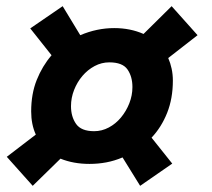

<svg xmlns="http://www.w3.org/2000/svg" viewBox="-20 -589 687 622"><path d="M620 -475 525 -401Q532 -385 536 -366.5Q540 -348 540 -328Q540 -270 521.5 -223.5Q503 -177 471 -143L538 -59L434 13L377 -79Q351 -68 324.5 -63Q298 -58 270 -58Q218 -58 176 -75L86 13L2 -81L96 -153Q81 -186 81 -228Q81 -285 99 -330Q117 -375 147 -410L78 -497L183 -569L240 -475Q294 -498 350 -498Q402 -498 445 -479L536 -569ZM285 -164Q310 -164 332.5 -176Q355 -188 372 -208.5Q389 -229 399 -254.5Q409 -280 409 -307Q409 -341 393 -364Q377 -387 334 -387Q309 -387 286.5 -375Q264 -363 247 -343Q230 -323 220 -297.5Q210 -272 210 -245Q210 -211 226.5 -187.5Q243 -164 285 -164Z"/></svg>

Font: Amaranth
Style: Bold Italic
Weight: 700
Italic angle: -12°
Designer: Gesine Todt
Foundry: Gesine Todt
Version: Version 1.001